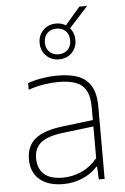

<svg xmlns="http://www.w3.org/2000/svg" viewBox="-60 -933 642 983"><g transform="rotate(-5 261.0 -441.0)"><path d="M225 8Q148 8 104.2 -29.2Q60.5 -66.5 60.5 -134Q60.5 -200.5 104.8 -237.5Q149 -274.5 248 -286.5L404 -305.5V-370.5Q404 -428.5 385.2 -459.8Q366.5 -491 331.2 -503Q296 -515 246 -515Q213 -515 172.5 -509Q132 -503 90.5 -488.5V-522.5Q123.5 -535 165.2 -541.5Q207 -548 245.5 -548Q306 -548 349 -532Q392 -516 415 -477.2Q438 -438.5 438 -371V0H408L405 -65.5H401Q371.5 -32 324.8 -12Q278 8 225 8ZM97.5 -136.5Q97.5 -83 129 -54Q160.5 -25 226 -25Q274.5 -25 320.8 -45.2Q367 -65.5 404 -109.5V-272.5L247 -253.5Q166.5 -244 132 -215.5Q97.5 -187 97.5 -136.5ZM259 -630Q219.5 -630 193.2 -656.2Q167 -682.5 167 -722Q167 -762 193.2 -788Q219.5 -814 259 -814Q287 -814 309 -800.5L386 -890H425.5L329 -783.5Q351 -758 351 -722Q351 -682.5 325 -656.2Q299 -630 259 -630ZM259 -656Q287.5 -656 305.8 -673.8Q324 -691.5 324 -722Q324 -753 305.8 -770.5Q287.5 -788 259 -788Q230.5 -788 212.2 -770.5Q194 -753 194 -722Q194 -691.5 212.2 -673.8Q230.5 -656 259 -656Z"/></g></svg>

Font: Encode Sans SemiExpanded SemiExpanded Thin
Style: Regular
Weight: 100
Width: 6
Designer: Multiple Designers
Foundry: Impallari Type
Version: Version 3.000; ttfautohint (v1.8.3) -l 8 -r 50 -G 200 -x 14 